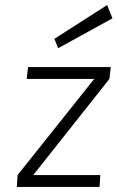

<svg xmlns="http://www.w3.org/2000/svg" viewBox="-20 -739 464 759"><path d="M46.5 0 49.5 -47 352.5 -427H85.5L91 -474H418L412.5 -427L111.5 -47H376.5L373.5 0ZM210 -548.5 195 -585.5 403.5 -719 424.5 -666.5Z"/></svg>

Font: Karla Light
Style: Italic
Weight: 300
Italic angle: -8°
Designer: Jonathan Pinhorn
Version: Version 2.004;gftools[0.9.33]